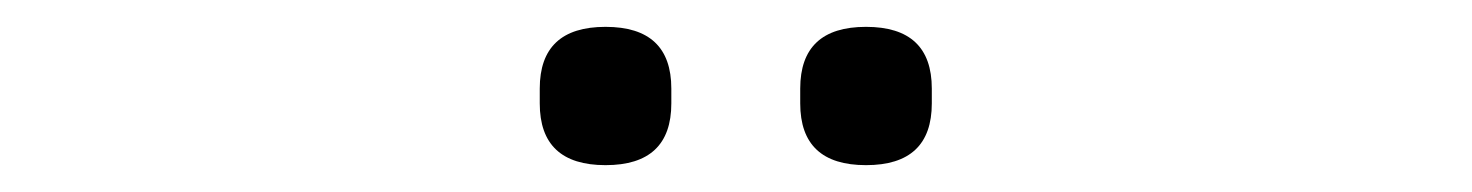

<svg xmlns="http://www.w3.org/2000/svg" viewBox="-20 -775 1096 143"><path d="M382 -698V-709Q382 -755 431 -755Q480 -755 480 -709V-698Q480 -652 431 -652Q382 -652 382 -698ZM576 -698V-709Q576 -755 625 -755Q674 -755 674 -709V-698Q674 -652 625 -652Q576 -652 576 -698Z"/></svg>

Font: PlemolJP
Style: Regular
Weight: 400
Monospace: yes
Version: v2.0.4; ttfautohint (v1.8.4.7-5d5b-dirty) -l 6 -r 45 -G 200 